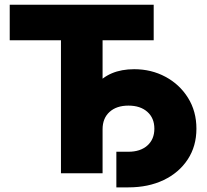

<svg xmlns="http://www.w3.org/2000/svg" viewBox="-20 -748 893 829"><path d="M22 -574.2V-727.5H643.6V-574.2H422.9V0H243.2V-574.2ZM482.4 61V-92.8H534.7Q585.9 -92.8 616.2 -119.6Q646.5 -146.5 646.5 -192.4Q646.5 -238.3 616.2 -265.1Q585.9 -292 534.7 -292Q482.9 -292 452.9 -264.6Q422.9 -237.3 422.9 -189.9H335Q335 -307.1 392.3 -378.2Q449.7 -449.2 559.6 -449.2Q633.3 -449.2 694.3 -416.5Q755.4 -383.8 791.7 -325.7Q828.1 -267.6 828.1 -192.4Q828.1 -116.7 790.5 -59.6Q752.9 -2.4 686.8 29.3Q620.6 61 534.7 61Z"/></svg>

Font: Inter Display Extra Bold
Style: Regular
Weight: 800
Designer: Rasmus Andersson
Foundry: rsms
Version: Version 4.000;git-4fc901f